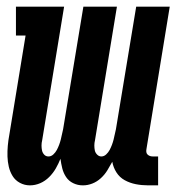

<svg xmlns="http://www.w3.org/2000/svg" viewBox="-20 -550 540 578"><path d="M70 8Q54 8 40 0.5Q26 -7 18 -20Q10 -33 6.5 -48Q3 -63 2.5 -79Q2 -95 3.5 -111.5Q5 -128 8 -144L57 -443H28V-530H173L107 -128Q105 -120 105 -112Q105 -104 106.5 -97Q108 -90 113 -84.5Q118 -79 126 -79Q134 -79 140.5 -85Q147 -91 151 -98.5Q155 -106 158 -114Q161 -122 163 -130Q165 -138 166.5 -145.5Q168 -153 170 -161L231 -530H332L266 -128Q264 -120 264 -112Q264 -104 265.5 -97Q267 -90 272.5 -84.5Q278 -79 285 -79Q293 -79 299.5 -85Q306 -91 310 -98.5Q314 -106 317 -114Q320 -122 322 -130Q324 -138 325.5 -145.5Q327 -153 329 -161L390 -530H491L421 -102Q420 -97 420.5 -92.5Q421 -88 424 -85Q427 -82 431 -80.5Q435 -79 440 -79H456V8H426Q407 8 389 4.5Q371 1 355.5 -7.5Q340 -16 330.5 -31Q321 -46 318 -63Q311 -50 303 -37Q295 -24 283.5 -13.5Q272 -3 258 2.5Q244 8 230 8Q230 8 229.5 8Q229 8 229 8Q214 8 200.5 1.5Q187 -5 179 -17Q171 -29 167.5 -43Q164 -57 162 -72Q156 -57 148 -43Q140 -29 128 -17Q116 -5 101 1.5Q86 8 70 8Q70 8 70 8Q70 8 70 8Z"/></svg>

Font: Iosevka Slab
Style: Bold Italic
Weight: 700
Italic angle: -9°
Monospace: yes
Designer: Belleve Invis
Foundry: Belleve Invis
Version: Version 11.1.0; ttfautohint (v1.8.3)